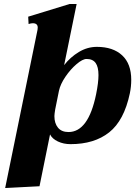

<svg xmlns="http://www.w3.org/2000/svg" viewBox="-20 -716 684 967"><path d="M169 -566Q170 -570 170 -577Q170 -599 145 -599Q137 -599 124 -595L122 -632L331 -696H366L303 -388Q334 -428 377 -454Q420 -480 468 -480Q549 -480 595 -437.5Q641 -395 641 -314Q641 -280 634 -246Q605 -109 530 -49.5Q455 10 335 10Q300 10 271.5 -3.5Q243 -17 232 -39L179 222L6 231ZM464 -241Q476 -300 476 -338Q476 -379 461.5 -399Q447 -419 416 -419Q396 -419 365.5 -393Q335 -367 309.5 -329.5Q284 -292 277 -259L258 -165Q254 -141 254 -131Q254 -95 272 -73Q290 -51 325 -51Q425 -51 464 -241Z"/></svg>

Font: Taviraj
Style: Bold Italic
Weight: 700
Italic angle: -12°
Designer: Katatrad Team
Foundry: CadsonDemak
Version: Version 1.001